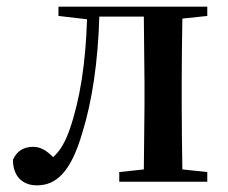

<svg xmlns="http://www.w3.org/2000/svg" viewBox="-20 -547 687 578"><path d="M412 0H604V-29L529 -37C528 -93 527 -177 527 -232V-296C527 -351 528 -435 529 -491L604 -499V-527H156V-499L242 -489C238 -358 221 -248 190 -158C176 -118 161 -93 140 -74C120 -94 102 -105 80 -105C52 -105 31 -93 19 -66C19 -16 48 11 91 11C148 11 193 -27 228 -148C257 -241 275 -360 279 -497H413L415 -296V-232L413 -37L339 -29V0Z"/></svg>

Font: Noto Serif SC SemiBold
Style: Regular
Weight: 600
Designer: Ryoko NISHIZUKA 西塚涼子 (kana & ideographs); Frank Grießhammer (Latin, Greek & Cyrillic); Wenlong ZHANG 张文龙 (bopomofo); San
Foundry: Adobe
Version: Version 2.001;hotconv 1.1.0;makeotfexe 2.6.0